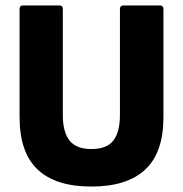

<svg xmlns="http://www.w3.org/2000/svg" viewBox="-20 -675 673 706"><path d="M316 11Q185 11 118.5 -51.5Q52 -114 52 -245V-641Q52 -655 64 -655H198Q211 -655 211 -641V-252Q211 -190 235.5 -158.5Q260 -127 316 -127Q373 -127 397 -158.5Q421 -190 421 -252V-641Q421 -655 434 -655H568Q581 -655 581 -641V-244Q581 -114 514 -51.5Q447 11 316 11Z"/></svg>

Font: Sofia Sans Semi Condensed Black
Style: Regular
Weight: 900
Designer: Botio Nikoltchev, Ani Petrova
Foundry: lettersoup
Version: Version 4.100; ttfautohint (v1.8.4.7-5d5b)